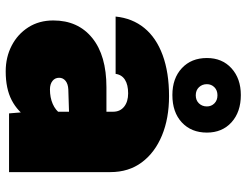

<svg xmlns="http://www.w3.org/2000/svg" viewBox="-118 -756 885 690"><g transform="rotate(90 325.0 -410.5)"><path d="M387 0 381 -73V-374Q381 -399 363 -413.5Q345 -428 315 -428Q284 -428 266 -416.5Q248 -405 245 -383H39Q45 -443 80 -486Q115 -529 177.5 -552Q240 -575 325 -575Q405 -575 466.5 -549.5Q528 -524 563 -477Q598 -430 598 -364V0ZM236 12Q185 12 143.5 -9.5Q102 -31 77.5 -69.5Q53 -108 53 -159Q53 -248 116 -299Q179 -350 293 -350H399L396 -216L301 -213Q281 -212 270 -203Q259 -194 259 -180Q259 -165 270.5 -156Q282 -147 301 -147Q330 -147 353 -157Q376 -167 389 -186L408 -73Q381 -31 339.5 -9.5Q298 12 236 12ZM321 -587Q261 -587 224.5 -621Q188 -655 188 -711Q188 -766 225 -799.5Q262 -833 321 -833Q382 -833 419 -799.5Q456 -766 456 -711Q456 -655 419.5 -621Q383 -587 321 -587ZM322 -671Q340 -671 351 -682.5Q362 -694 362 -711Q362 -727 351 -738Q340 -749 322 -749Q304 -749 293 -738Q282 -727 282 -711Q282 -694 293 -682.5Q304 -671 322 -671Z"/></g></svg>

Font: Azeret Mono Thin Black
Style: Regular
Weight: 900
Version: Version 1.002